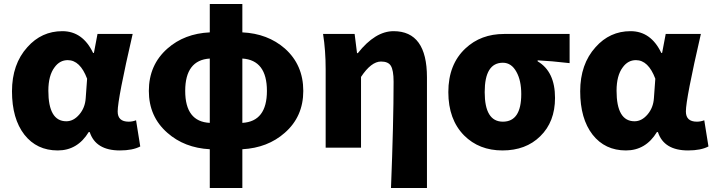

<svg xmlns="http://www.w3.org/2000/svg" viewBox="-20 -739 3569 961"><path d="M102 -65Q40 -145 40 -282Q40 -418 117 -503Q188 -583 292 -583Q394 -583 446 -474H450L468 -569H644Q569 -244 569 -181Q569 -130 624 -130Q643 -130 661 -137L682 -6Q644 14 580 14Q459 14 429 -78H424Q368 14 269 14Q164 14 102 -65ZM377 -166Q406 -200 409 -248L416 -345Q381 -438 319 -438Q279 -438 253 -402Q222 -361 222 -285Q222 -132 312 -132Q348 -132 377 -166Z M1193 -124Q1316 -131 1316 -284Q1316 -438 1193 -446ZM1030 -446Q907 -438 907 -284Q907 -130 1030 -124ZM1193 -577Q1320 -571 1406 -496Q1498 -414 1498 -284Q1498 -155 1405 -74Q1320 1 1193 8V202H1030V8Q903 1 818 -74Q725 -155 725 -284Q725 -414 818 -496Q903 -571 1030 -577V-719H1193Z M1937 202Q1950 -127 1950 -330Q1950 -388 1936 -410Q1923 -431 1887 -431Q1838 -431 1787 -354V0H1610V-392Q1610 -487 1597 -569H1755L1767 -473H1771Q1858 -583 1950 -583Q2117 -583 2117 -352V202Z M2303 -61Q2224 -141 2224 -278Q2224 -417 2310 -497Q2387 -569 2503 -569H2831V-423Q2736 -434 2671 -437V-432Q2758 -381 2758 -249Q2758 -129 2684 -57Q2612 14 2495 14Q2378 14 2303 -61ZM2589 -268Q2589 -336 2565 -379Q2540 -425 2497 -425Q2406 -425 2406 -278Q2406 -130 2497 -130Q2589 -130 2589 -268Z M2946 -65Q2884 -145 2884 -282Q2884 -418 2961 -503Q3032 -583 3136 -583Q3238 -583 3290 -474H3294L3312 -569H3488Q3413 -244 3413 -181Q3413 -130 3468 -130Q3487 -130 3505 -137L3526 -6Q3488 14 3424 14Q3303 14 3273 -78H3268Q3212 14 3113 14Q3008 14 2946 -65ZM3221 -166Q3250 -200 3253 -248L3260 -345Q3225 -438 3163 -438Q3123 -438 3097 -402Q3066 -361 3066 -285Q3066 -132 3156 -132Q3192 -132 3221 -166Z"/></svg>

Font: KaiGen Gothic KR Heavy
Style: Heavy
Weight: 900
Designer: Ryoko NISHIZUKA  (kana & ideographs); Paul D. Hunt (Latin, Greek & Cyrillic); Wenlong ZHANG  (bopomofo); Sandoll Communi
Foundry: Adobe Systems Incorporated
Version: Version 1.002 March 28, 2018